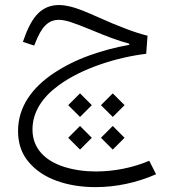

<svg xmlns="http://www.w3.org/2000/svg" viewBox="-20 -434 697 779"><path d="M304.7 40.5 352.5 -7.3 304.7 -55.2 256.8 -7.3ZM437.5 40.5 485.4 -7.3 437.5 -55.2 389.6 -7.3ZM304.7 172.9 352.5 125 304.7 77.1 256.8 125ZM437.5 172.9 485.4 125 437.5 77.1 389.6 125ZM220.2 -413.6C186.5 -413.6 158.7 -402.8 136.2 -381.3C113.3 -359.4 93.3 -323.2 76.2 -272.9L72.8 -264.2L118.7 -249L122.1 -257.3C148.9 -327.1 176.3 -353.5 219.7 -353.5C231.4 -353.5 247.1 -350.6 266.1 -344.7C285.2 -338.4 312.5 -328.1 348.1 -313.5C413.1 -286.1 460 -268.6 504.4 -256.8V-252C450.7 -242.7 397 -228.5 343.8 -209.5C290.5 -190.4 241.7 -166 198.2 -137.2C110.4 -78.6 53.2 -0.5 53.2 97.2C53.2 147.5 67.4 189.5 96.2 223.1C124.5 256.8 162.6 282.7 210.4 299.8C257.8 316.9 310.5 325.2 368.2 325.2C449.7 325.2 534.7 307.6 613.3 272.9L585.4 218.3C520.5 246.1 443.8 261.7 369.1 261.7C322.8 261.7 279.8 255.4 240.7 243.2C162.6 218.3 111.8 168 111.8 91.8C111.8 20 152.3 -39.6 216.8 -86.9C312 -157.2 453.6 -201.2 573.2 -215.8L578.6 -289.1C549.3 -296.4 519.5 -306.2 489.3 -317.9C459 -329.1 421.4 -344.7 377 -364.7C334.5 -383.8 301.8 -397 278.8 -403.8C255.9 -410.2 236.3 -413.6 220.2 -413.6Z"/></svg>

Font: Estedad Light
Style: Regular
Weight: 300
Designer: Amin Abedi
Version: Version 7.3